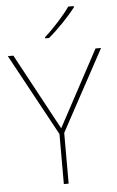

<svg xmlns="http://www.w3.org/2000/svg" viewBox="-62 -994 629 1036"><g transform="rotate(-5 252.5 -476.0)"><path d="M378 -945V-952H348C319 -909 254 -838 209 -798V-792H230C283 -836 343 -900 378 -945ZM253 -301 30 -714H0L241 -271V0H267V-275L505 -714H475Z"/></g></svg>

Font: Noto Sans Ethiopic Thin
Style: Regular
Weight: 100
Designer: Monotype Design Team
Foundry: Monotype Imaging Inc.
Version: Version 2.102